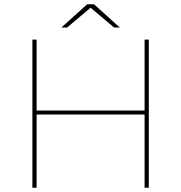

<svg xmlns="http://www.w3.org/2000/svg" viewBox="-20 -887 856 907"><path d="M663 0V-700H683V0ZM133 0V-700H153V0ZM148 -346V-365H668V-346ZM270 -757 392 -867H424L546 -757H519L405 -853H411L297 -757Z"/></svg>

Font: Montserrat Thin Thin
Style: Regular
Weight: 250
Version: Version 9.000